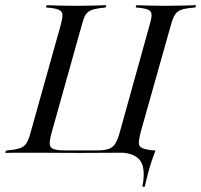

<svg xmlns="http://www.w3.org/2000/svg" viewBox="-39 -591 777 742"><path d="M-18.5 0 -16.1 -8.9Q18.5 -12.1 36.3 -17.7Q54 -23.4 62.9 -37.1Q71.8 -50.8 79 -78.2L195.2 -492.7Q202.4 -518.5 202.4 -532.7Q202.4 -546.8 188.3 -553.2Q174.2 -559.7 138.7 -562.1L141.1 -571Q158.9 -570.2 189.9 -569.4Q221 -568.5 256.5 -568.5Q289.5 -568.5 320.2 -569.4Q350.8 -570.2 371.8 -571L369.4 -562.1Q341.9 -559.7 325.8 -555.6Q309.7 -551.6 300.8 -544Q291.9 -536.3 286.7 -523.8Q281.5 -511.3 276.6 -492.7L160.5 -78.2Q152.4 -49.2 153.2 -34.7Q154 -20.2 168.1 -14.9Q182.3 -9.7 212.1 -9.7H333.1Q362.9 -9.7 379.4 -14.9Q396 -20.2 405.6 -34.7Q415.3 -49.2 423.4 -78.2L538.7 -492.7Q546.8 -519.4 546.8 -533.5Q546.8 -547.6 533.1 -553.6Q519.4 -559.7 485.5 -562.1L487.9 -571Q507.3 -570.2 537.9 -569.4Q568.5 -568.5 600 -568.5Q636.3 -568.5 667.3 -569.4Q698.4 -570.2 718.5 -571L716.1 -562.1Q680.6 -559.7 662.9 -553.6Q645.2 -547.6 636.7 -533.5Q628.2 -519.4 621 -492.7L504 -78.2Q497.6 -51.6 497.6 -37.9Q497.6 -24.2 512.1 -18.1Q526.6 -12.1 561.3 -8.9L558.9 0Q540.3 -1.6 509.7 -1.2Q479 -0.8 442.7 -0.8Q396 -0.8 348.8 -0.4Q301.6 0 267.7 0Q235.5 0 190.7 -0.4Q146 -0.8 98.4 -0.8Q75 -0.8 53.6 -0.8Q32.3 -0.8 14.1 -0.8Q-4 -0.8 -18.5 0ZM511.3 130.6Q520.2 83.9 513.7 54.8Q507.3 25.8 481.9 11.7Q456.5 -2.4 408.1 -2.4L494.4 -11.3L562.1 -9.7Q555.6 6.5 547.6 30.2Q539.5 54 532.7 80.2Q525.8 106.5 520.2 130.6Z"/></svg>

Font: Playfair 144pt
Style: Italic
Weight: 400
Italic angle: -15.6°
Designer: Claus Eggers Sørensen
Foundry: Claus Eggers Sørensen
Version: Version 2.001;gftools[0.9.30]